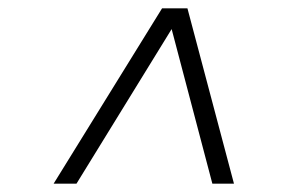

<svg xmlns="http://www.w3.org/2000/svg" viewBox="-20 -706 691 462"><path d="M109 -264 370 -686H431L543 -264H491L393 -636L164 -264Z"/></svg>

Font: Archivo SemiExpanded Thin
Style: Italic
Weight: 250
Width: 6
Italic angle: -10°
Designer: Hector Gatti
Foundry: Omnibus-Type
Version: Version 2.001